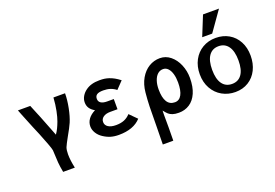

<svg xmlns="http://www.w3.org/2000/svg" viewBox="-133 -1214 2666 1859"><g transform="rotate(-20 1200.0 -285.0)"><path d="M251 -32Q250 -59.5 249 -71Q247.5 -86 226.2 -143Q205 -200 179.2 -263.5Q153.5 -327 142.5 -350.5Q130 -379 84 -495Q65.5 -543 62.5 -550H189.5Q206 -513 246.5 -411.5L328 -203.5Q346 -230 358.5 -255.5Q371 -281 384.5 -317Q399 -355 411.5 -416.5Q424 -478 428.5 -550H548Q548 -482.5 532 -402Q516 -321.5 492.5 -266.5Q482 -242 467 -214Q452 -186 429 -145Q413.5 -117 400.2 -91.5Q387 -66 382.5 -54Q373 -27.5 373 16Q373 77.5 391 159H270.5Q259.5 101 255.8 56.8Q252 12.5 251 -32Z M744.5 -38.5Q709 -61.5 688.5 -95.2Q668 -129 668 -163.5Q668 -205.5 692.8 -239.2Q717.5 -273 764.5 -296.5Q730.5 -315.5 713.5 -340.8Q696.5 -366 696.5 -401Q696.5 -434 713.8 -463.5Q731 -493 760 -514Q814 -554.5 902 -554.5Q933 -554.5 954.5 -551.5Q976 -548.5 1000 -540.5Q1026.5 -531.5 1051 -518Q1075.5 -504.5 1106.5 -481L1035 -406.5Q1007.5 -428.5 976 -439Q944.5 -449.5 904 -449.5Q859.5 -449.5 839 -436.2Q818.5 -423 818.5 -393Q818.5 -365 840.8 -350.5Q863 -336 904 -336H972.5V-231H898Q853 -231 826 -212.2Q799 -193.5 799 -161.5Q799 -128.5 828 -109.8Q857 -91 908 -91Q956.5 -91 992.2 -105.5Q1028 -120 1055.5 -150.5L1129.5 -76Q1053.5 7.5 902 7.5Q854.5 7.5 817.8 -3.5Q781 -14.5 744.5 -38.5Z M1268 240 1271 48 1271.5 2.5Q1271.5 -79 1273.5 -148.8Q1275.5 -218.5 1282.5 -290.5Q1290.5 -372 1325 -432Q1359.5 -492 1411.8 -523.8Q1464 -555.5 1525 -555.5Q1585.5 -555.5 1633.5 -516.5Q1681.5 -477.5 1708.5 -413.2Q1735.5 -349 1735.5 -277Q1735.5 -185 1707.8 -121.8Q1680 -58.5 1631.5 -27Q1583 4.5 1521 4.5Q1481.5 4.5 1456.5 -4.2Q1431.5 -13 1417 -26Q1402.5 -39 1384.5 -61.5L1378 -69.5Q1377 -61.5 1377 -27.5L1377.5 104Q1377.5 191 1376 240ZM1612.5 -274.5Q1612.5 -323.5 1601.5 -362.2Q1590.5 -401 1569.2 -423.2Q1548 -445.5 1519 -445.5Q1485.5 -445.5 1461.5 -423.2Q1437.5 -401 1424.8 -362.2Q1412 -323.5 1412 -274.5Q1412 -190.5 1438.8 -147.2Q1465.5 -104 1519 -104Q1564.5 -104 1588.5 -147.8Q1612.5 -191.5 1612.5 -274.5Z M1836.5 -276Q1836.5 -357 1870.2 -420.5Q1904 -484 1964 -519.5Q2024 -555 2100.5 -555Q2175.5 -555 2234.8 -521Q2294 -487 2327.8 -424Q2361.5 -361 2361.5 -278Q2361.5 -197.5 2329.8 -133.2Q2298 -69 2239.5 -32.8Q2181 3.5 2104.5 3.5Q2030.5 3.5 1969.2 -30.8Q1908 -65 1872.2 -128.8Q1836.5 -192.5 1836.5 -276ZM2235 -274.5Q2235 -369.5 2199.5 -419.8Q2164 -470 2099.5 -470Q2034.5 -470 1999.2 -420Q1964 -370 1964 -275.5Q1964 -180.5 1999.5 -131Q2035 -81.5 2100 -81.5Q2165 -81.5 2200 -130.8Q2235 -180 2235 -274.5ZM1981.5 -605.5 2064.5 -810.5H2229L2084.5 -605.5Z"/></g></svg>

Font: JuliaMono ExtraBold
Style: Regular
Weight: 800
Monospace: yes
Designer: cormullion
Foundry: corm
Version: Version 0.055; ttfautohint (v1.8.4)